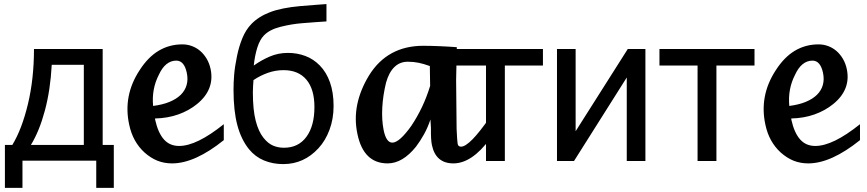

<svg xmlns="http://www.w3.org/2000/svg" viewBox="-20 -784 4223 935"><path d="M534.2 130.9H448.7V-1.5H89.4V130.9H3.9V-78.1H40Q86.4 -154.3 116 -277.1Q145.5 -399.9 145.5 -545.4H480V-78.1H534.2ZM388.2 -78.1V-468.3H231.9Q225.6 -346.2 198.5 -245.4Q171.4 -144.5 130.4 -78.1Z M1069.8 -101.6Q1000 -45.4 936.8 -16.8Q873.5 11.7 817.9 11.7Q779.8 11.7 747.1 -1.2Q714.4 -14.2 683.6 -41.5Q627 -93.3 609.4 -175.8Q578.1 -317.4 659.7 -441.9Q700.7 -505.9 752.7 -536.9Q804.7 -567.9 868.2 -567.9Q893.1 -567.9 915.5 -559.3Q938 -550.8 955.8 -535.2Q973.6 -519.5 986.6 -497.6Q999.5 -475.6 1005.4 -448.7Q1016.1 -398.4 999.5 -355.5Q982.9 -312.5 939.5 -277.3Q899.9 -245.1 848.4 -226.8Q796.9 -208.5 734.9 -207L735.8 -199.7Q750 -136.7 778.3 -105Q806.6 -73.2 852.1 -73.2Q895 -73.2 949.2 -99.6Q1003.4 -126 1069.8 -179.2ZM752.9 -418.5Q735.8 -385.3 728.8 -347.9Q721.7 -310.5 725.6 -268.1Q771.5 -273.9 805.4 -287.8Q839.4 -301.8 860.4 -322.5Q881.3 -343.3 888.9 -370.4Q896.5 -397.5 889.6 -429.7Q877 -488.8 838.4 -488.8Q812 -488.8 790.5 -471.4Q769 -454.1 752.9 -418.5Z M1537.6 -464.8Q1569.3 -432.6 1586.9 -383.1Q1604.5 -333.5 1604.5 -268.1Q1604.5 -205.1 1584.5 -151.6Q1564.5 -98.1 1530.3 -61.5Q1495.1 -23.4 1452.4 -4.2Q1409.7 15.1 1359.4 15.1Q1308.1 15.1 1265.4 -2.7Q1222.7 -20.5 1192.4 -57.6Q1154.8 -104 1136 -173.8Q1117.2 -243.7 1117.2 -346.7Q1117.2 -383.3 1120.4 -421.1Q1123.5 -459 1134.3 -511.7Q1144 -558.6 1160.6 -598.9Q1177.2 -639.2 1204.1 -667Q1238.8 -703.1 1294.7 -724.6Q1350.6 -746.1 1442.9 -754.4Q1475.6 -757.3 1512.9 -760Q1550.3 -762.7 1569.8 -764.2V-679.7Q1544.4 -678.2 1515.6 -676Q1486.8 -673.8 1449.7 -670.9Q1400.4 -667 1346.7 -653.6Q1293 -640.1 1265.6 -611.8Q1245.1 -590.8 1232.9 -551.8Q1220.7 -512.7 1215.8 -464.8Q1252 -490.7 1293.2 -508.5Q1334.5 -526.4 1382.3 -526.4Q1426.8 -526.4 1466.8 -511.5Q1506.8 -496.6 1537.6 -464.8ZM1511.2 -262.7Q1511.2 -349.6 1472.2 -396Q1433.1 -442.4 1360.8 -442.4Q1321.3 -442.4 1284.2 -429.2Q1247.1 -416 1214.4 -394Q1213.4 -381.8 1212.4 -365Q1211.4 -348.1 1211.4 -334.5Q1211.4 -249.5 1225.1 -196.3Q1238.8 -143.1 1263.2 -112.8Q1285.2 -85.4 1309.6 -75Q1334 -64.5 1362.8 -64.5Q1433.1 -64.5 1472.2 -117.7Q1511.2 -170.9 1511.2 -262.7Z M2076.2 -202.1Q2063 -162.6 2044.9 -130.1Q2026.9 -97.7 2005.9 -69.8Q1940.4 11.7 1867.7 11.7Q1750.5 11.7 1720.7 -130.9Q1705.1 -203.6 1719.7 -275.1Q1734.4 -346.7 1777.3 -417Q1821.8 -488.8 1887.9 -524.9Q1954.1 -561 2041 -561Q2058.1 -561 2078.9 -560.5Q2099.6 -560.1 2121.3 -559.1Q2143.1 -558.1 2164.6 -556.9Q2186 -555.7 2204.6 -554.2L2201.2 -394V-395L2203.6 -155.3Q2204.6 -127.4 2206.1 -109.6Q2207.5 -91.8 2208.5 -85Q2210.4 -69.8 2225.1 -69.8Q2266.6 -69.8 2364.7 -211.4L2367.2 -109.4Q2278.3 11.7 2188 11.7Q2102.5 11.7 2083.5 -76.7Q2080.6 -89.4 2079.3 -111.3Q2078.1 -133.3 2078.6 -161.1ZM2073.2 -462.4Q2043.5 -473.1 2018.6 -478.3Q1993.7 -483.4 1965.8 -483.4Q1927.2 -483.4 1900.6 -457.5Q1874 -431.6 1859.9 -381.3Q1844.7 -318.8 1841.6 -259.5Q1838.4 -200.2 1848.1 -151.4Q1860.4 -89.4 1890.6 -89.4Q1924.8 -89.4 1982.9 -170.9Q2012.2 -214.8 2034.9 -262.5Q2057.6 -310.1 2074.7 -365.7Z M2624 -464.8H2438.5V0H2346.7V-464.8H2161.1V-545.4H2624Z M3123 0H3032.2V-406.7L2775.4 0H2692.4V-545.4H2783.2V-145L3037.1 -545.4H3123Z M3654.3 -464.8H3468.8V0H3377V-464.8H3191.4V-545.4H3654.3Z M4168 -101.6Q4098.1 -45.4 4034.9 -16.8Q3971.7 11.7 3916 11.7Q3877.9 11.7 3845.2 -1.2Q3812.5 -14.2 3781.7 -41.5Q3725.1 -93.3 3707.5 -175.8Q3676.3 -317.4 3757.8 -441.9Q3798.8 -505.9 3850.8 -536.9Q3902.8 -567.9 3966.3 -567.9Q3991.2 -567.9 4013.7 -559.3Q4036.1 -550.8 4054 -535.2Q4071.8 -519.5 4084.7 -497.6Q4097.7 -475.6 4103.5 -448.7Q4114.3 -398.4 4097.7 -355.5Q4081.1 -312.5 4037.6 -277.3Q3998 -245.1 3946.5 -226.8Q3895 -208.5 3833 -207L3834 -199.7Q3848.1 -136.7 3876.5 -105Q3904.8 -73.2 3950.2 -73.2Q3993.2 -73.2 4047.4 -99.6Q4101.6 -126 4168 -179.2ZM3851.1 -418.5Q3834 -385.3 3826.9 -347.9Q3819.8 -310.5 3823.7 -268.1Q3869.6 -273.9 3903.6 -287.8Q3937.5 -301.8 3958.5 -322.5Q3979.5 -343.3 3987.1 -370.4Q3994.6 -397.5 3987.8 -429.7Q3975.1 -488.8 3936.5 -488.8Q3910.2 -488.8 3888.7 -471.4Q3867.2 -454.1 3851.1 -418.5Z"/></svg>

Font: IranNastaliq
Style: Regular
Weight: 400
Designer: Hossein Zahedi
Version: Version 1.5